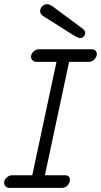

<svg xmlns="http://www.w3.org/2000/svg" viewBox="-30 -908 488 928"><path d="M357 -724Q350 -724 333 -733L184 -827Q164 -838 164 -854Q164 -868 174.5 -878Q185 -888 198 -888Q210 -888 230 -873L366 -772Q382 -761 382 -749Q382 -740 374.5 -732Q367 -724 357 -724ZM16 0Q5 0 -2.5 -7Q-10 -14 -10 -25Q-10 -39 2 -50Q14 -61 29 -61H126L243 -609H146Q135 -609 127.5 -616Q120 -623 120 -633Q120 -648 132 -659Q144 -670 159 -670H413Q424 -670 431 -663.5Q438 -657 438 -647Q438 -633 426 -621Q414 -609 400 -609H304L187 -61H283Q308 -61 308 -39Q308 -24 296.5 -12Q285 0 270 0Z"/></svg>

Font: Comic Neue
Style: Italic
Weight: 400
Italic angle: -12°
Designer: Craig Rozynski
Foundry: Craig Rozynski
Version: Version 2.003